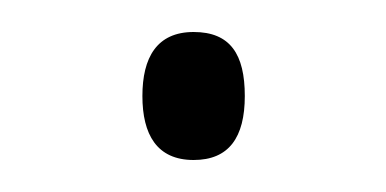

<svg xmlns="http://www.w3.org/2000/svg" viewBox="-20 -93 241 120"><path d="M69 -33C69 -9 78 7 101 7C123 7 133 -7 133 -33C133 -59 124 -73 101 -73C78 -73 69 -57 69 -33Z"/></svg>

Font: Noto Sans Georgian Condensed ExtraLight
Style: Regular
Weight: 200
Width: 3
Designer: Monotype Design Team, Akaki Razmadze
Foundry: Google LLC
Version: Version 2.005